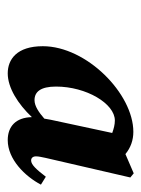

<svg xmlns="http://www.w3.org/2000/svg" viewBox="47 -818 374 509"><g transform="rotate(90 234.5 -563.0)"><path d="M209 -524C209 -604 254 -680 299 -680C310 -680 321 -677 332 -673L297 -510C296 -504 295 -498 294 -493C278 -479 261 -467 245 -467C223 -467 209 -483 209 -524ZM351 -396C402 -396 447 -442 469 -484L448 -497C429 -472 416 -458 405 -458C398 -458 394 -463 394 -471C394 -478 396 -486 398 -496L450 -721L439 -730L388 -708C371 -722 351 -729 329 -729C228 -729 102 -605 102 -489C102 -420 137 -396 174 -396C212 -396 255 -423 290 -460C291 -417 315 -396 351 -396Z"/></g></svg>

Font: Source Serif Pro Black
Style: Italic
Weight: 900
Italic angle: -12°
Designer: Frank Grießhammer
Foundry: Adobe Systems Incorporated
Version: Version 3.001;hotconv 1.0.111;makeotfexe 2.5.65597